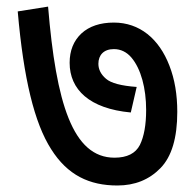

<svg xmlns="http://www.w3.org/2000/svg" viewBox="-20 -612 597 587"><path d="M522 -270C522 -322.8 514.2 -369.6 498 -411.1C466.3 -493.7 406.7 -543 328.1 -543C286.1 -543 252.9 -531.7 229 -509.8C205.1 -487.3 192.9 -457.5 192.9 -419.9C192.9 -338.4 253.4 -279.8 379.9 -268.1L397.9 -346.2C350.6 -349.6 319.3 -357.9 304.2 -371.1C288.6 -384.3 280.8 -399.9 280.8 -417C280.8 -443.8 297.4 -461.9 328.1 -461.9C349.1 -461.9 367.2 -453.1 381.8 -436C411.1 -401.4 426.8 -341.8 426.8 -275.9C426.8 -230.5 420.4 -194.8 407.7 -168.9C394.5 -143.1 368.7 -129.9 330.1 -129.9C202.1 -129.9 151.4 -297.4 127 -591.8L34.2 -577.1C52.2 -370.1 85.4 -235.8 136.2 -156.2C186.5 -76.2 253.4 -44.9 338.9 -44.9C392.1 -44.9 436 -62.5 470.7 -98.1C504.9 -133.3 522 -190.4 522 -270Z"/></svg>

Font: Noto Reveo Sans
Style: Regular
Weight: 500
Designer: Monotype Design Team
Foundry: Monotype Imaging Inc.
Version: Version 2.007